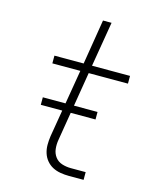

<svg xmlns="http://www.w3.org/2000/svg" viewBox="-111 -812 722 888"><g transform="rotate(15 250.0 -367.5)"><path d="M304 0Q284 0 263.5 -3.5Q243 -7 226 -16Q209 -25 196.5 -40Q184 -55 178 -74Q172 -93 172 -113.5Q172 -134 175 -155L230 -483H96V-520H236L271 -735H312L276 -520H458V-483H270L215 -149Q211 -126 213.5 -104.5Q216 -83 228.5 -66.5Q241 -50 261.5 -43.5Q282 -37 304 -37H375V0ZM356 -284H94V-320H356Z"/></g></svg>

Font: Iosevka SS04 XLt Obl
Style: Regular
Weight: 200
Italic angle: -9°
Monospace: yes
Designer: Belleve Invis
Foundry: Belleve Invis
Version: Version 19.0.0; ttfautohint (v1.8.4)